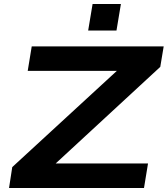

<svg xmlns="http://www.w3.org/2000/svg" viewBox="-20 -936 835 956"><path d="M25 0 41 -104 616 -633 618 -583H118L138 -705H795L778 -603L203 -72L201 -122H717L697 0ZM419 -784 441 -916H582L560 -784Z"/></svg>

Font: Nunito Sans 7pt Expanded
Style: Bold Italic
Weight: 700
Width: 7
Italic angle: -9°
Designer: Vernon Adams
Foundry: Vernon Adams
Version: Version 3.101;gftools[0.9.27]